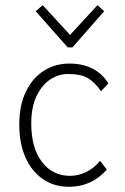

<svg xmlns="http://www.w3.org/2000/svg" viewBox="-20 -706 478 737"><path d="M245 11Q187 11 144 -19Q101 -49 77.5 -102.5Q54 -156 54 -228Q54 -302 79.5 -354.5Q105 -407 148.5 -434.5Q192 -462 246 -462Q348 -462 396 -386L368 -356Q343 -391 316.5 -406.5Q290 -422 241 -422Q204 -422 172 -400.5Q140 -379 120 -336.5Q100 -294 100 -232Q100 -138 141 -84.5Q182 -31 249 -31Q281 -31 311.5 -46Q342 -61 364 -89L390 -55Q332 11 245 11ZM144 -686 249 -572 354 -686 380 -663 258 -524H240L117 -663Z"/></svg>

Font: Inconsolata SemiCondensed Light
Style: Regular
Weight: 300
Width: 4
Monospace: yes
Designer: Raph Levien, Cyreal, Brenton Simpson
Foundry: Raph Levien, Cyreal, Google
Version: Version 3.100; ttfautohint (v1.8.4.7-5d5b)